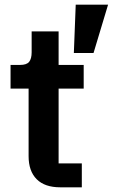

<svg xmlns="http://www.w3.org/2000/svg" viewBox="-20 -799 481 819"><path d="M329 0H237Q171 0 136.5 -34.5Q102 -69 102 -133V-421H25V-522H65Q94 -522 104.5 -535.5Q115 -549 115 -576V-665H230V-522H337V-421H230V-102H329ZM441 -779 379 -573H295L303 -779Z"/></svg>

Font: IBM Plex Sans SemiBold
Style: Regular
Weight: 600
Designer: Mike Abbink, Paul van der Laan, Pieter van Rosmalen
Foundry: Bold Monday
Version: Version 3.201